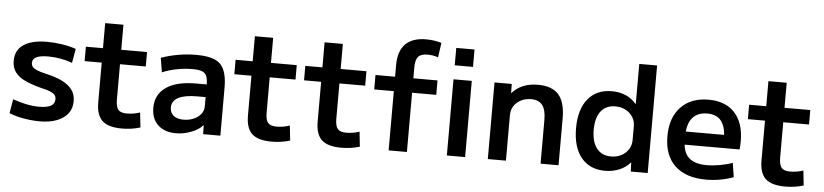

<svg xmlns="http://www.w3.org/2000/svg" viewBox="-45 -1029 5570 1298"><g transform="rotate(5 2740.0 -380.0)"><path d="M248 10Q213 10 175 5.5Q137 1 102 -7.5Q67 -16 40 -27L56 -123Q102 -107 147 -97.5Q192 -88 235 -88Q290 -88 315.5 -103Q341 -118 341 -148Q341 -165 332 -176.5Q323 -188 300.5 -197.5Q278 -207 237 -216Q175 -232 130 -252.5Q85 -273 61 -304.5Q37 -336 37 -383Q37 -455 92.5 -492.5Q148 -530 252 -530Q301 -530 352.5 -522Q404 -514 448 -499L431 -403Q389 -418 348.5 -425Q308 -432 268 -432Q213 -432 187 -419Q161 -406 161 -379Q161 -364 169.5 -353Q178 -342 200 -332.5Q222 -323 262 -314Q308 -304 345 -289.5Q382 -275 409 -255Q436 -235 450.5 -208Q465 -181 465 -145Q465 -97 439 -62.5Q413 -28 364.5 -9Q316 10 248 10Z M805 10Q713 10 672 -28Q631 -66 631 -152V-422H515V-520H631V-690H755V-520H930V-422H755V-183Q755 -133 771.5 -113.5Q788 -94 830 -94Q852 -94 876 -98Q900 -102 919 -109L930 -8Q896 2 866 6Q836 10 805 10Z M1172 10Q1094 10 1049.5 -32.5Q1005 -75 1005 -148Q1005 -239 1076 -288Q1147 -337 1278 -337H1351Q1351 -375 1341.5 -395.5Q1332 -416 1309.5 -424Q1287 -432 1246 -432Q1196 -432 1142.5 -422Q1089 -412 1042 -392L1026 -489Q1077 -508 1139 -519Q1201 -530 1263 -530Q1342 -530 1387.5 -511Q1433 -492 1453 -447Q1473 -402 1473 -328V0H1356L1355 -60H1353Q1326 -29 1275 -9.5Q1224 10 1172 10ZM1216 -86Q1253 -86 1284 -99.5Q1315 -113 1333 -136Q1351 -159 1351 -188V-251H1296Q1210 -251 1166.5 -228.5Q1123 -206 1123 -160Q1123 -126 1147 -106Q1171 -86 1216 -86Z M1821 10Q1729 10 1688 -28Q1647 -66 1647 -152V-422H1531V-520H1647V-690H1771V-520H1946V-422H1771V-183Q1771 -133 1787.5 -113.5Q1804 -94 1846 -94Q1868 -94 1892 -98Q1916 -102 1935 -109L1946 -8Q1912 2 1882 6Q1852 10 1821 10Z M2294 10Q2202 10 2161 -28Q2120 -66 2120 -152V-422H2004V-520H2120V-690H2244V-520H2419V-422H2244V-183Q2244 -133 2260.5 -113.5Q2277 -94 2319 -94Q2341 -94 2365 -98Q2389 -102 2408 -109L2419 -8Q2385 2 2355 6Q2325 10 2294 10Z M2615 0V-402H2482V-500H2615V-579Q2615 -674 2662.5 -722Q2710 -770 2802 -770Q2830 -770 2857 -766Q2884 -762 2907 -755L2893 -656Q2857 -668 2822 -668Q2776 -668 2757.5 -646.5Q2739 -625 2739 -573V-500H2903V-402H2739V0ZM3010 -612V-730H3134V-612ZM3010 0V-517H3134V0Z M3288 0V-520H3405L3406 -459H3408Q3439 -494 3482.5 -512Q3526 -530 3583 -530Q3678 -530 3723 -479Q3768 -428 3768 -320V0H3646V-297Q3646 -365 3621.5 -397Q3597 -429 3545 -429Q3506 -429 3475.5 -413Q3445 -397 3428 -370.5Q3411 -344 3411 -308V0Z M4084 10Q3980 10 3922 -61Q3864 -132 3864 -260Q3864 -388 3922 -459Q3980 -530 4084 -530Q4136 -530 4178 -512Q4220 -494 4249 -459H4252V-730H4373V0H4258L4256 -61H4254Q4225 -27 4180.5 -8.5Q4136 10 4084 10ZM4116 -90Q4155 -90 4185.5 -106Q4216 -122 4234 -150Q4252 -178 4252 -213V-307Q4252 -343 4234 -370.5Q4216 -398 4186 -414Q4156 -430 4116 -430Q4053 -430 4018.5 -386Q3984 -342 3984 -260Q3984 -178 4018.5 -134Q4053 -90 4116 -90Z M4770 10Q4632 10 4558 -60Q4484 -130 4484 -260Q4484 -386 4552.5 -458Q4621 -530 4740 -530Q4855 -530 4918 -462Q4981 -394 4981 -269Q4981 -255 4980 -238Q4979 -221 4978 -213H4552V-302H4884L4866 -275Q4866 -357 4834.5 -396.5Q4803 -436 4740 -436Q4673 -436 4638.5 -394.5Q4604 -353 4604 -272V-237Q4604 -161 4644 -124.5Q4684 -88 4765 -88Q4807 -88 4855 -96.5Q4903 -105 4940 -119L4955 -23Q4917 -8 4868 1Q4819 10 4770 10Z M5306 10Q5214 10 5173 -28Q5132 -66 5132 -152V-422H5016V-520H5132V-690H5256V-520H5431V-422H5256V-183Q5256 -133 5272.5 -113.5Q5289 -94 5331 -94Q5353 -94 5377 -98Q5401 -102 5420 -109L5431 -8Q5397 2 5367 6Q5337 10 5306 10Z"/></g></svg>

Font: M PLUS 1 SemiBold
Style: Regular
Weight: 600
Designer: Coji Morishita
Foundry: UNDERFOREST DESIGN
Version: Version 1.001